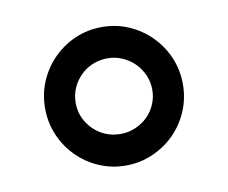

<svg xmlns="http://www.w3.org/2000/svg" viewBox="-46 -739 487 410"><g transform="rotate(-10 197.5 -534.0)"><path d="M47.9 -533.2Q47.9 -564.5 59.6 -591.8Q71.3 -619.1 91.8 -639.6Q112.3 -660.2 139.4 -671.9Q166.5 -683.6 197.3 -683.6Q228 -683.6 255.1 -671.9Q282.2 -660.2 302.7 -639.6Q323.2 -619.1 335 -591.8Q346.7 -564.5 346.7 -533.2Q346.7 -502.4 335 -475.1Q323.2 -447.8 303 -427.5Q282.7 -407.2 255.4 -395.3Q228 -383.3 197.3 -383.3Q166.5 -383.3 139.4 -395Q112.3 -406.7 91.8 -427.2Q71.3 -447.8 59.6 -475.1Q47.9 -502.4 47.9 -533.2ZM114.3 -533.2Q114.3 -516.1 120.8 -501.5Q127.4 -486.8 138.7 -475.6Q149.9 -464.4 165 -458Q180.2 -451.7 197.3 -451.7Q214.8 -451.7 230 -458.3Q245.1 -464.8 256.3 -475.8Q267.6 -486.8 273.9 -501.7Q280.3 -516.6 280.3 -533.2Q280.3 -550.3 273.7 -565.2Q267.1 -580.1 255.9 -591.3Q244.6 -602.5 229.5 -609.1Q214.4 -615.7 197.3 -615.7Q180.2 -615.7 165 -609.4Q149.9 -603 138.7 -591.8Q127.4 -580.6 120.8 -565.7Q114.3 -550.8 114.3 -533.2Z"/></g></svg>

Font: Shanti
Style: Regular
Weight: 400
Designer: vernon adams
Foundry: vernon adams
Version: Version 1.000